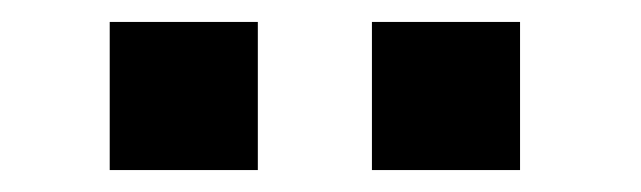

<svg xmlns="http://www.w3.org/2000/svg" viewBox="-20 -750 584 175"><path d="M80 -595V-730H215V-595ZM319 -595V-730H454V-595Z"/></svg>

Font: Quantico
Style: Bold
Weight: 700
Designer: Matt Desmond
Foundry: MADtype
Version: Version 2.002